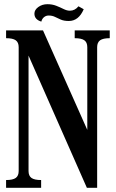

<svg xmlns="http://www.w3.org/2000/svg" viewBox="-20 -895 552 915"><path d="M9 -37Q41 -37 55 -47Q69 -57 69 -80V-670Q69 -693 55 -703Q41 -713 9 -713V-750H185L396 -276V-670Q396 -693 382 -703Q368 -713 336 -713V-750H503V-713Q471 -713 457 -703Q443 -693 443 -670V0H394L116 -630V-80Q116 -57 130 -47Q144 -37 176 -37V0H9ZM144 -830Q144 -848 162.5 -861.5Q181 -875 206 -875Q229 -875 248 -867.5Q267 -860 283 -852Q299 -844 313 -844Q337 -844 354 -865L379 -851Q355 -795 308 -795Q285 -795 270 -801.5Q255 -808 242 -814.5Q229 -821 212 -821Q199 -821 189.5 -813Q180 -805 177 -792Q144 -802 144 -830Z"/></svg>

Font: Girassol
Style: Regular
Weight: 400
Width: 3
Designer: Liam Spradlin
Version: Version 1.004